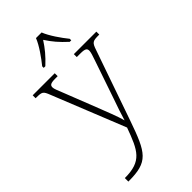

<svg xmlns="http://www.w3.org/2000/svg" viewBox="-303 -842 1158 1158"><g transform="rotate(-45 276.0 -263.0)"><path d="M173 -619V-606H187C234 -650 260 -682 290 -728C320 -682 347 -650 395 -606H408V-619C377 -657 332 -721 315 -766H267C250 -721 204 -657 173 -619ZM49 210V240H52C218 240 245 194 317 -12L472 -457C489 -508 496 -511 549 -511H552V-536H360V-511H391C432 -511 441 -503 441 -484C441 -472 433 -447 423 -419L341 -179C321 -122 306 -79 294 -37C283 -80 252 -157 229 -216L154 -407C135 -455 127 -472 127 -485C127 -503 136 -511 176 -511H197V-536H9V-511H12C64 -511 69 -508 87 -462L274 4C221 149 194 210 49 210Z"/></g></svg>

Font: Noto Serif Telugu ExtraLight
Style: Regular
Weight: 200
Designer: Jelle Bosma - Monotype Design Team
Foundry: Monotype Imaging Inc.
Version: Version 2.005